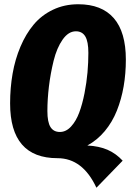

<svg xmlns="http://www.w3.org/2000/svg" viewBox="-20 -733 618 908"><path d="M393.1 -44.9Q448.7 -42 488.5 -24.7Q528.3 -7.3 560.1 26.9L436 154.8Q371.1 15.1 252 15.1Q27.8 15.1 27.8 -244.1Q27.8 -317.4 39.6 -384.8Q51.3 -452.1 76.7 -512.2Q102.1 -572.3 139.2 -616.7Q176.3 -661.1 230.5 -687Q284.7 -712.9 350.1 -712.9Q460.9 -712.9 518.1 -647.2Q575.2 -581.5 575.2 -451.2Q575.2 -384.8 564.7 -324.2Q554.2 -263.7 532.7 -209.7Q511.2 -155.8 475.6 -113Q439.9 -70.3 393.1 -44.9ZM204.1 -208Q204.1 -155.3 218.8 -132.1Q233.4 -108.9 263.2 -108.9Q292.5 -108.9 316.2 -134.8Q339.8 -160.6 354.7 -200.7Q369.6 -240.7 379.6 -291.7Q389.6 -342.8 393.8 -390.6Q397.9 -438.5 397.9 -482.9Q397.9 -536.6 383.3 -560.8Q368.7 -585 338.9 -585Q303.7 -585 276.1 -545.7Q248.5 -506.3 233.6 -445.8Q218.8 -385.3 211.4 -324.2Q204.1 -263.2 204.1 -208Z"/></svg>

Font: Fira Sans Compressed ExtraBold
Style: Italic
Weight: 800
Width: 3
Italic angle: -8°
Designer: Carrois Corporate & Edenspiekermann AG
Foundry: Carrois Corporate GbR & Edenspiekermann AG
Version: Version 4.203;PS 004.203;hotconv 1.0.88;makeotf.lib2.5.64775